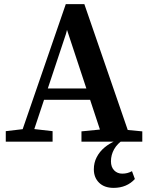

<svg xmlns="http://www.w3.org/2000/svg" viewBox="-20 -687 724 931"><path d="M8 0V-51L110 -63H130L235 -51V0ZM69 0 299 -667H389L619 0H484L297 -566H311L300 -523L126 0ZM176 -203V-258H473V-203ZM375 0V-50L497 -62H543L670 -50V0ZM531 224Q486 224 460.5 199Q435 174 435 134Q435 102 449 75Q463 48 487 28Q511 8 542 -5V-11H580Q549 9 533.5 36.5Q518 64 518 95Q518 123 533.5 139Q549 155 573 155Q586 155 597.5 152Q609 149 620 143L634 181Q615 202 589 213Q563 224 531 224Z"/></svg>

Font: Source Serif 4 18pt SemiBold
Style: Regular
Weight: 600
Designer: Frank Grießhammer
Foundry: Adobe Systems Incorporated
Version: Version 4.004;hotconv 1.0.116;makeotfexe 2.5.65601